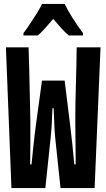

<svg xmlns="http://www.w3.org/2000/svg" viewBox="-20 -954 540 974"><path d="M38 0 10 -714H125Q127 -654 128.5 -593.5Q130 -533 131 -480.5Q132 -428 133 -390.5Q134 -353 134 -339Q134 -275 134 -220.5Q134 -166 133 -120H140Q143 -152 147 -190Q151 -228 155 -263Q159 -298 162 -319L193 -545H308L336 -318Q341 -278 347 -222Q353 -166 357 -120H364Q364 -176 363 -237Q362 -298 362 -339Q362 -433 365 -526.5Q368 -620 369 -714H490L460 0H287L261 -246Q257 -281 255.5 -324.5Q254 -368 252 -405H246Q245 -368 242.5 -324.5Q240 -281 236 -246L210 0ZM99 -786Q115 -807 133 -834Q151 -861 167.5 -887.5Q184 -914 193 -934H308Q324 -901 349 -861.5Q374 -822 401 -786V-774H329Q310 -790 291 -811Q272 -832 250 -858Q228 -832 208 -810Q188 -788 172 -774H99Z"/></svg>

Font: Noto Sans Mono ExtraCondensed
Style: Bold
Weight: 700
Width: 2
Designer: Monotype Design Team
Foundry: Monotype Imaging Inc.
Version: Version 2.014